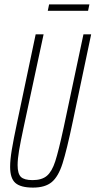

<svg xmlns="http://www.w3.org/2000/svg" viewBox="-20 -844 434 872"><path d="M26 -86Q26 -118 33.5 -163.5Q41 -209 59 -294L142 -688H178L87 -264Q73 -199 66.5 -160Q60 -121 60 -94Q60 -55 75 -40.5Q90 -26 128 -26Q170 -26 193 -45.5Q216 -65 231 -111.5Q246 -158 269 -264L359 -688H394L311 -294Q283 -161 264 -101.5Q245 -42 215 -17Q185 8 130 8Q74 8 50 -13Q26 -34 26 -86ZM197 -795 203 -824H386L380 -795Z"/></svg>

Font: Saira Ultra Condensed Thin
Style: Italic
Weight: 100
Width: 1
Italic angle: -12°
Designer: Hector Gatti with collaboration of the Omnibus-Type team
Foundry: Omnibus-Type
Version: Version 1.001; ttfautohint (v1.8)